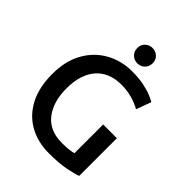

<svg xmlns="http://www.w3.org/2000/svg" viewBox="-251 -1036 1186 1186"><g transform="rotate(45 342.0 -443.5)"><path d="M388 13Q289 13 214 -29Q139 -71 97 -151.5Q55 -232 55 -347Q55 -463 100.5 -543.5Q146 -624 223 -666.5Q300 -709 393 -709Q453 -709 497.5 -699.5Q542 -690 570 -678Q598 -666 611 -658L575 -560Q545 -578 500.5 -591Q456 -604 405 -604Q298 -604 239 -537Q180 -470 180 -347Q180 -231 235 -160Q290 -89 398 -89Q435 -89 459.5 -92Q484 -95 498 -99V-350H618V-21Q594 -11 534.5 1Q475 13 388 13ZM380 -766Q353 -766 333 -784.5Q313 -803 313 -833Q313 -864 333 -882Q353 -900 380 -900Q407 -900 427 -882Q447 -864 447 -833Q447 -803 427 -784.5Q407 -766 380 -766Z"/></g></svg>

Font: Ubuntu Sans SemiBold
Style: Regular
Weight: 600
Designer: Dalton Maag Ltd
Foundry: Dalton Maag Ltd
Version: Version 1.006; ttfautohint (v1.8.4.7-5d5b)